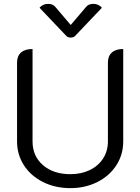

<svg xmlns="http://www.w3.org/2000/svg" viewBox="-20 -962 725 991"><path d="M68 -232V-639Q68 -673 88.5 -691Q109 -709 148 -709V-232Q148 -156 202 -109.5Q256 -63 343 -63Q400 -63 444 -84.5Q488 -106 512.5 -144.5Q537 -183 537 -232V-639Q537 -673 557.5 -691Q578 -709 616 -709V-232Q616 -164 580.5 -109Q545 -54 482.5 -22.5Q420 9 343 9Q265 9 202 -22.5Q139 -54 103.5 -109Q68 -164 68 -232ZM424 -926Q437 -942 461 -942Q489 -942 506 -922L370 -779Q361 -768 345 -768Q329 -768 320 -779L184 -922Q201 -942 229 -942Q253 -942 266 -926L345 -833Z"/></svg>

Font: K2D Light
Style: Regular
Weight: 300
Designer: Katatrad Aksorn Co.,Ltd.
Foundry: Cadson Demak Co.,Ltd.
Version: Version 1.000; ttfautohint (v1.6)